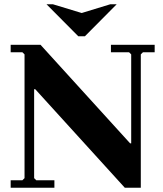

<svg xmlns="http://www.w3.org/2000/svg" viewBox="-20 -880 766 900"><path d="M565 0 145 -462H140L95 -625L85 -635H30V-670H170L590 -208H595V0ZM30 0V-35H85L95 -45V-625L140 -462V-45L150 -35H235V0ZM705 -670V-635H650L640 -625V0H595V-625L585 -635H500V-670ZM497 -860H527L378 -710H347L198 -860H228L363 -819Z"/></svg>

Font: Brygada 1918
Style: Regular
Weight: 400
Designer: Mateusz Machalski | Borys Kosmynka | Przemek Hoffer
Foundry: NIEPODLEGLA 2018
Version: Version 3.006